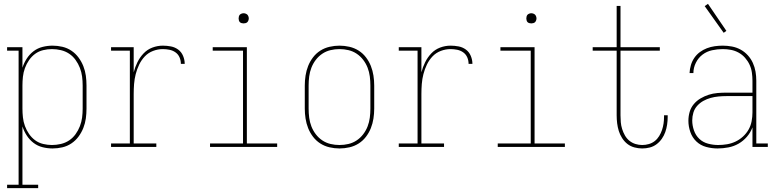

<svg xmlns="http://www.w3.org/2000/svg" viewBox="-20 -766 4040 1001"><path d="M17 215V197H77V-502H17V-520H97V-413Q105 -438 119.5 -460.5Q134 -483 155 -499Q176 -515 202 -521.5Q228 -528 254 -528Q280 -528 305.5 -522Q331 -516 352.5 -501.5Q374 -487 389.5 -466Q405 -445 414.5 -421Q424 -397 427.5 -371.5Q431 -346 431 -320V-200Q431 -174 427.5 -148.5Q424 -123 414.5 -99Q405 -75 389.5 -54Q374 -33 352.5 -18.5Q331 -4 305.5 2Q280 8 254 8Q228 8 202 1.5Q176 -5 155 -21Q134 -37 119.5 -59.5Q105 -82 97 -107V197H179V215ZM251 -10Q274 -10 297.5 -15.5Q321 -21 340.5 -34Q360 -47 374 -66.5Q388 -86 396.5 -108Q405 -130 408 -153Q411 -176 411 -200V-320Q411 -344 408 -367Q405 -390 396.5 -412Q388 -434 374 -453.5Q360 -473 340.5 -486Q321 -499 297.5 -504.5Q274 -510 251 -510Q228 -510 205 -504.5Q182 -499 163.5 -485.5Q145 -472 131.5 -452.5Q118 -433 110 -411Q102 -389 99.5 -366Q97 -343 97 -320V-200Q97 -177 99.5 -154Q102 -131 110 -109Q118 -87 131.5 -67.5Q145 -48 163.5 -34.5Q182 -21 205 -15.5Q228 -10 251 -10Z M559 0V-18H657V-502H559V-520H677V-389Q684 -416 696.5 -441.5Q709 -467 728.5 -487.5Q748 -508 774.5 -518Q801 -528 829 -528Q850 -528 871 -524Q892 -520 909 -507.5Q926 -495 934.5 -474.5Q943 -454 943 -433H923Q923 -451 916 -467Q909 -483 895 -493Q881 -503 863.5 -506.5Q846 -510 829 -510Q803 -510 778 -500.5Q753 -491 735 -472Q717 -453 705.5 -429Q694 -405 687.5 -379.5Q681 -354 679 -328Q677 -302 677 -276V-18H795V0Z M1075 0V-18H1247V-502H1089V-520H1267V-18H1425V0ZM1250 -644Q1245 -644 1239.5 -645.5Q1234 -647 1230.5 -650.5Q1227 -654 1225.5 -659.5Q1224 -665 1224 -670Q1224 -675 1225.5 -680.5Q1227 -686 1230.5 -689.5Q1234 -693 1239.5 -695Q1245 -697 1250 -697Q1255 -697 1260.5 -695Q1266 -693 1269.5 -689.5Q1273 -686 1275 -680.5Q1277 -675 1277 -670Q1277 -665 1275 -659.5Q1273 -654 1269.5 -650.5Q1266 -647 1260.5 -645.5Q1255 -644 1250 -644Z M1750 8Q1724 8 1698 2Q1672 -4 1650 -18Q1628 -32 1612 -53Q1596 -74 1586.5 -98Q1577 -122 1573 -148Q1569 -174 1569 -200V-320Q1569 -346 1573 -372Q1577 -398 1586.5 -422Q1596 -446 1612 -467Q1628 -488 1650 -502Q1672 -516 1698 -522Q1724 -528 1750 -528Q1776 -528 1802 -522Q1828 -516 1850 -502Q1872 -488 1888 -467Q1904 -446 1913.5 -422Q1923 -398 1927 -372Q1931 -346 1931 -320V-200Q1931 -174 1927 -148Q1923 -122 1913.5 -98Q1904 -74 1888 -53Q1872 -32 1850 -18Q1828 -4 1802 2Q1776 8 1750 8ZM1750 -10Q1774 -10 1797 -15.5Q1820 -21 1839.5 -34Q1859 -47 1873.5 -66Q1888 -85 1896.5 -107Q1905 -129 1908 -152.5Q1911 -176 1911 -200V-320Q1911 -344 1908 -367.5Q1905 -391 1896.5 -413Q1888 -435 1873.5 -454Q1859 -473 1839.5 -486Q1820 -499 1797 -504.5Q1774 -510 1750 -510Q1726 -510 1703 -504.5Q1680 -499 1660.5 -486Q1641 -473 1626.5 -454Q1612 -435 1603.5 -413Q1595 -391 1592 -367.5Q1589 -344 1589 -320V-200Q1589 -176 1592 -152.5Q1595 -129 1603.5 -107Q1612 -85 1626.5 -66Q1641 -47 1660.5 -34Q1680 -21 1703 -15.5Q1726 -10 1750 -10Z M2059 0V-18H2157V-502H2059V-520H2177V-389Q2184 -416 2196.5 -441.5Q2209 -467 2228.5 -487.5Q2248 -508 2274.5 -518Q2301 -528 2329 -528Q2350 -528 2371 -524Q2392 -520 2409 -507.5Q2426 -495 2434.5 -474.5Q2443 -454 2443 -433H2423Q2423 -451 2416 -467Q2409 -483 2395 -493Q2381 -503 2363.5 -506.5Q2346 -510 2329 -510Q2303 -510 2278 -500.5Q2253 -491 2235 -472Q2217 -453 2205.5 -429Q2194 -405 2187.5 -379.5Q2181 -354 2179 -328Q2177 -302 2177 -276V-18H2295V0Z M2575 0V-18H2747V-502H2589V-520H2767V-18H2925V0ZM2750 -644Q2745 -644 2739.5 -645.5Q2734 -647 2730.5 -650.5Q2727 -654 2725.5 -659.5Q2724 -665 2724 -670Q2724 -675 2725.5 -680.5Q2727 -686 2730.5 -689.5Q2734 -693 2739.5 -695Q2745 -697 2750 -697Q2755 -697 2760.5 -695Q2766 -693 2769.5 -689.5Q2773 -686 2775 -680.5Q2777 -675 2777 -670Q2777 -665 2775 -659.5Q2773 -654 2769.5 -650.5Q2766 -647 2760.5 -645.5Q2755 -644 2750 -644Z M3328 8Q3308 8 3287.5 2.5Q3267 -3 3251 -15.5Q3235 -28 3223.5 -46Q3212 -64 3206 -83.5Q3200 -103 3197.5 -123.5Q3195 -144 3195 -165V-502H3070V-520H3195V-735H3215V-520H3420V-502H3215V-165Q3215 -147 3216.5 -129Q3218 -111 3223.5 -93.5Q3229 -76 3238 -60Q3247 -44 3261 -32.5Q3275 -21 3292.5 -15.5Q3310 -10 3328 -10Q3346 -10 3363 -15Q3380 -20 3393.5 -30.5Q3407 -41 3416.5 -56.5Q3426 -72 3431.5 -88.5Q3437 -105 3439.5 -122Q3442 -139 3442 -157V-165H3461V-156Q3461 -136 3458 -116Q3455 -96 3448.5 -77.5Q3442 -59 3430.5 -42.5Q3419 -26 3403 -14Q3387 -2 3367.5 3Q3348 8 3328 8Z M3721 8Q3691 8 3661.5 0Q3632 -8 3610.5 -28.5Q3589 -49 3579 -78Q3569 -107 3569 -136Q3569 -160 3575.5 -182.5Q3582 -205 3597 -223Q3612 -241 3632.5 -253Q3653 -265 3675 -272Q3697 -279 3720.5 -281Q3744 -283 3767 -283H3903V-345Q3903 -366 3900 -387.5Q3897 -409 3888 -428.5Q3879 -448 3864.5 -464.5Q3850 -481 3831 -491.5Q3812 -502 3791 -506Q3770 -510 3748 -510Q3720 -510 3692.5 -504Q3665 -498 3643 -481.5Q3621 -465 3608 -439Q3595 -413 3595 -385H3575Q3576 -406 3582 -426.5Q3588 -447 3600 -464.5Q3612 -482 3629 -494.5Q3646 -507 3665.5 -514.5Q3685 -522 3706 -525Q3727 -528 3748 -528Q3772 -528 3796 -523.5Q3820 -519 3841 -507.5Q3862 -496 3878.5 -478Q3895 -460 3905 -438Q3915 -416 3919 -392.5Q3923 -369 3923 -345V-18H3983V0H3903V-102Q3893 -75 3874 -53Q3855 -31 3830.5 -17Q3806 -3 3777.5 2.5Q3749 8 3721 8ZM3724 -10Q3748 -10 3771 -14Q3794 -18 3815 -28Q3836 -38 3853.5 -54Q3871 -70 3882.5 -90Q3894 -110 3898.5 -133.5Q3903 -157 3903 -180V-265H3767Q3747 -265 3726 -263Q3705 -261 3685 -255.5Q3665 -250 3647 -240Q3629 -230 3615 -214.5Q3601 -199 3595 -179Q3589 -159 3589 -138Q3589 -112 3598 -86Q3607 -60 3626 -42Q3645 -24 3671.5 -17Q3698 -10 3724 -10ZM3753 -595 3654 -734 3671 -746 3767 -605Z"/></svg>

Font: Iosevka Curly Slab Thin
Style: Regular
Weight: 100
Monospace: yes
Designer: Belleve Invis
Foundry: Belleve Invis
Version: Version 22.1.2; ttfautohint (v1.8.4)